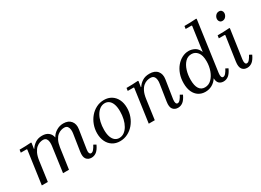

<svg xmlns="http://www.w3.org/2000/svg" viewBox="-26 -1412 2851 2099"><g transform="rotate(-30 1399.5 -362.5)"><path d="M782 -105 813 -88Q788 -34 759.5 -12Q731 10 696 10Q655 10 632.5 -18.5Q610 -47 620 -111L652 -319Q656 -341 654 -365.5Q652 -390 639.5 -407.5Q627 -425 597 -425Q581 -425 559.5 -419Q538 -413 516 -396Q494 -379 477 -346Q460 -313 452 -260L415 0H340L384 -319Q387 -341 385.5 -365.5Q384 -390 371.5 -407.5Q359 -425 329 -425Q313 -425 291 -418.5Q269 -412 247 -393.5Q225 -375 207.5 -339.5Q190 -304 182 -246L148 0H72L131 -420L126 -425H52L57 -460Q96 -460 129.5 -461Q163 -462 203 -465L208 -460L197 -389H202Q221 -421 257 -445.5Q293 -470 345 -470Q395 -470 425 -445.5Q455 -421 462 -380Q481 -418 522.5 -444Q564 -470 613 -470Q676 -470 708 -431Q740 -392 730 -329L694 -97Q689 -66 695.5 -50.5Q702 -35 716 -35Q733 -35 749.5 -54.5Q766 -74 782 -105Z M1126 -470Q1179 -470 1219 -445Q1259 -420 1281 -375Q1303 -330 1303 -270Q1303 -215 1284.5 -164.5Q1266 -114 1233 -75Q1200 -36 1155 -13Q1110 10 1057 10Q1004 10 964 -15Q924 -40 902 -85.5Q880 -131 880 -190Q880 -245 898.5 -295.5Q917 -346 950 -385Q983 -424 1028 -447Q1073 -470 1126 -470ZM1066 -25Q1101 -25 1129 -45Q1157 -65 1177 -99.5Q1197 -134 1207.5 -179Q1218 -224 1218 -274Q1218 -329 1205 -364.5Q1192 -400 1169 -417.5Q1146 -435 1117 -435Q1082 -435 1054 -415Q1026 -395 1006 -360.5Q986 -326 975.5 -281Q965 -236 965 -186Q965 -131 978 -95.5Q991 -60 1014 -42.5Q1037 -25 1066 -25Z M1874 -105 1905 -88Q1880 -34 1851.5 -12Q1823 10 1788 10Q1747 10 1724.5 -18.5Q1702 -47 1712 -111L1744 -319Q1748 -341 1746 -365.5Q1744 -390 1730.5 -407.5Q1717 -425 1684 -425Q1666 -425 1643 -418.5Q1620 -412 1597.5 -393.5Q1575 -375 1557.5 -339.5Q1540 -304 1532 -246L1498 0H1422L1481 -420L1476 -425H1402L1407 -460Q1446 -460 1479.5 -461Q1513 -462 1553 -465L1558 -460L1547 -389H1552Q1571 -421 1608 -445.5Q1645 -470 1700 -470Q1767 -470 1799.5 -431Q1832 -392 1822 -329L1786 -97Q1782 -66 1788 -50.5Q1794 -35 1808 -35Q1825 -35 1841.5 -54.5Q1858 -74 1874 -105Z M1973 -191Q1973 -253 1991 -304Q2009 -355 2040.5 -392.5Q2072 -430 2112 -450.5Q2152 -471 2195 -471Q2233 -471 2269.5 -452Q2306 -433 2325 -383L2368 -690L2363 -695H2289L2294 -730Q2333 -730 2368.5 -731Q2404 -732 2444 -735L2449 -730L2361 -97Q2357 -66 2363 -50.5Q2369 -35 2383 -35Q2400 -35 2416.5 -54.5Q2433 -74 2449 -105L2480 -88Q2455 -34 2426.5 -12Q2398 10 2363 10Q2328 10 2307 -10.5Q2286 -31 2285 -75Q2260 -35 2221 -13Q2182 9 2135 9Q2087 9 2050.5 -14.5Q2014 -38 1993.5 -82.5Q1973 -127 1973 -191ZM2058 -186Q2058 -111 2083 -73.5Q2108 -36 2154 -36Q2202 -36 2237 -70.5Q2272 -105 2291.5 -159.5Q2311 -214 2311 -275Q2311 -352 2281 -389Q2251 -426 2205 -426Q2157 -426 2124.5 -391.5Q2092 -357 2075 -302.5Q2058 -248 2058 -186Z M2748 -105 2779 -88Q2754 -34 2725.5 -12Q2697 10 2662 10Q2621 10 2599 -18.5Q2577 -47 2586 -111L2631 -420L2626 -425H2552L2557 -460Q2596 -460 2631.5 -461Q2667 -462 2707 -465L2712 -460L2660 -97Q2656 -66 2662 -50.5Q2668 -35 2682 -35Q2699 -35 2715.5 -54.5Q2732 -74 2748 -105ZM2682 -570Q2663 -570 2651 -583Q2639 -596 2639 -614Q2639 -640 2656 -660Q2673 -680 2700 -680Q2720 -680 2731.5 -667Q2743 -654 2743 -636Q2743 -611 2726 -590.5Q2709 -570 2682 -570Z"/></g></svg>

Font: Brygada 1918
Style: Italic
Weight: 400
Italic angle: -8°
Designer: Mateusz Machalski | Borys Kosmynka | Przemek Hoffer
Foundry: NIEPODLEGLA 2018
Version: Version 3.006